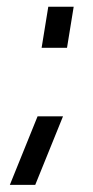

<svg xmlns="http://www.w3.org/2000/svg" viewBox="-20 -460 273 561"><path d="M121.1 -440.4 101.6 -320.3H175.8L195.3 -440.4ZM8.8 80.1 89.8 -120.1H164.1L83 80.1Z"/></svg>

Font: Geo
Style: Oblique
Weight: 500
Italic angle: -11°
Version: Version 001.2